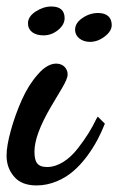

<svg xmlns="http://www.w3.org/2000/svg" viewBox="-28 -541 364 591"><path d="M269 -175.8C253.9 -144.5 238.3 -118.7 211.4 -84C184.6 -49.3 150.4 -26.9 117.2 -26.9C85.4 -26.9 78.1 -43.5 78.1 -75.2C78.1 -108.4 94.7 -153.8 127.9 -210.9C149.9 -248 161.6 -267.6 163.1 -270C174.3 -289.1 180.2 -302.7 180.2 -312C180.2 -329.6 167 -345.2 145 -345.2C127 -345.2 107.9 -334.5 88.9 -312.5C69.3 -290.5 52.7 -264.2 39.1 -233.4C25.4 -202.6 14.2 -171.4 5.4 -139.6C-3.4 -107.9 -7.8 -82 -7.8 -62C-7.8 -36.6 0 -15.1 15.6 2.9C30.8 21 54.2 29.8 85 29.8C127.9 29.8 169.4 10.7 198.7 -15.1C213.4 -27.8 227.1 -43 240.2 -60.5C265.6 -95.2 280.8 -125.5 293.9 -158.2L294.9 -160.2L272.9 -182.1ZM58.1 -469.2C58.1 -445.8 77.1 -432.1 106 -432.1C122.1 -432.1 137.2 -437.5 150.9 -448.7C164.1 -459.5 170.9 -471.7 170.9 -484.9C170.9 -508.8 157.2 -521 129.9 -521C113.3 -521 97.2 -515.6 81.5 -505.4C65.9 -495.1 58.1 -482.9 58.1 -469.2ZM203.1 -449.2C203.1 -427.7 223.1 -412.1 249 -412.1C264.6 -412.1 279.8 -417.5 294.4 -428.7C308.6 -439.5 315.9 -451.2 315.9 -463.9C315.9 -486.8 301.8 -501 273.9 -501C257.3 -501 241.2 -496.1 226.1 -485.8C210.9 -475.6 203.1 -463.4 203.1 -449.2Z"/></svg>

Font: Dancing Script
Style: Regular
Weight: 800
Designer: Pablo Impallari
Foundry: Pablo Impallari
Version: Version 2.001